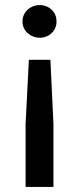

<svg xmlns="http://www.w3.org/2000/svg" viewBox="-20 -548 312 758"><path d="M137 -399C174 -399 203 -427 203 -461V-465C203 -500 174 -528 137 -528C100 -528 69 -500 69 -465V-461C69 -427 100 -399 137 -399ZM81 190H191V-58L179 -312H94L81 -58Z"/></svg>

Font: Fixel Text Medium
Style: Regular
Weight: 500
Width: 4
Designer: AlfaBravo + MacPaw
Foundry: Kyrylo Tkachov, Marchela Mozhyna, Serhii Makarenko, Maria Weinstein, Zakhar Kryvoshyya
Version: Version 1.211